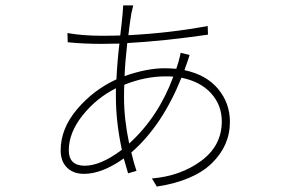

<svg xmlns="http://www.w3.org/2000/svg" viewBox="-20 -663 1040 709"><path d="M457 -133Q565 -231 620 -380Q611 -381 592 -381Q516 -381 439 -350Q438 -334 438 -303Q438 -223 457 -133ZM430 -110Q408 -213 408 -305V-337Q336 -301 285 -237Q234 -173 234 -108Q234 -51 293 -51Q352 -51 430 -110ZM647 -468 680 -460Q679 -457 677 -450Q675 -443 673 -438Q669 -426 661 -404Q742 -387 785.5 -334.5Q829 -282 829 -213Q829 -125 762 -60Q695 5 559 26L541 -4Q647 -13 723 -69Q799 -125 799 -215Q799 -275 759.5 -318.5Q720 -362 650 -376Q579 -199 465 -100Q474 -61 484 -32L453 -23Q442 -59 437 -78Q357 -21 290 -21Q251 -21 227.5 -44Q204 -67 204 -108Q204 -188 264.5 -259.5Q325 -331 410 -370Q413 -436 421 -502Q409 -502 386.5 -501.5Q364 -501 354 -501Q288 -501 230 -507L229 -541Q285 -531 354 -531Q400 -531 424 -532Q429 -572 433 -615Q435 -639 435 -643H472Q470 -636 465 -613Q459 -577 454 -533Q608 -541 747 -567L748 -535Q581 -511 450 -504Q442 -434 440 -382Q522 -411 589 -411Q603 -411 631 -409Q632 -414 636 -425Q640 -436 641 -442Q645 -456 647 -468Z"/></svg>

Font: Noto Sans Korean Thin
Style: Regular
Weight: 250
Designer: Ryoko NISHIZUKA  (kana & ideographs); Paul D. Hunt (Latin, Greek & Cyrillic); Wenlong ZHANG  (bopomofo); Sandoll Communi
Foundry: Adobe Systems Incorporated
Version: Version 1.0001;PS 1;hotconv 1.0.78;makeotf.lib2.5.61930